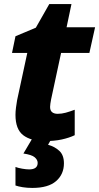

<svg xmlns="http://www.w3.org/2000/svg" viewBox="-20 -683 487 943"><path d="M200 10Q132 10 94 -19Q56 -48 56 -119Q56 -135 58.5 -154.5Q61 -174 64 -191L114 -423H39L56 -505L156 -547L222 -663H331L307 -549H447L419 -423H280L231 -195Q229 -185 227.5 -174.5Q226 -164 226 -158Q226 -140 236 -132Q246 -124 263 -124Q283 -124 303 -129.5Q323 -135 347 -144V-19Q320 -6 283.5 2Q247 10 200 10ZM139 240Q113 240 91.5 236.5Q70 233 56 228V137Q69 142 89 145.5Q109 149 123 149Q165 149 165 117Q165 102 150.5 89.5Q136 77 95 71L137 0H232L216 28Q249 37 271.5 58Q294 79 294 119Q294 173 255.5 206.5Q217 240 139 240Z"/></svg>

Font: Noto Sans ExtraBold
Style: Italic
Weight: 800
Italic angle: -12°
Designer: Monotype Design Team
Foundry: Monotype Imaging Inc.
Version: Version 2.013; ttfautohint (v1.8.4.7-5d5b)